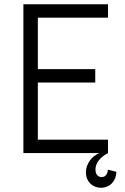

<svg xmlns="http://www.w3.org/2000/svg" viewBox="-20 -720 586 903"><path d="M90 0H447C409 16 384 53 384 91C384 133 414 163 455 163C497 163 527 131 527 88L487 78C487 98 475 113 458 113C440 113 429 99 429 77C429 47 451 19 488 0V-63H158V-332H428V-395H158V-637H488V-700H90Z"/></svg>

Font: Uncut Sans Book
Style: Regular
Weight: 350
Designer: Kasper Nordkvist
Foundry: UNCUT.wtf
Version: Version 1.304;Glyphs 3.2 (3246)